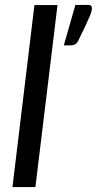

<svg xmlns="http://www.w3.org/2000/svg" viewBox="-20 -758 392 778"><path d="M337.5 -738Q346.5 -738 349.5 -734Q352.5 -730 352.5 -724.5Q352.5 -720 350.8 -712.5Q349 -705 343 -690.8Q337 -676.5 326 -653Q315 -629.5 296.5 -592Q290 -580.5 282.2 -577.2Q274.5 -574 262 -574H238.5L285.5 -738ZM30.5 0 119.5 -737.5H213L123.5 0Z"/></svg>

Font: Lato Medium
Style: Italic
Weight: 500
Italic angle: -7°
Designer: Lukasz Dziedzic
Foundry: tyPoland Lukasz Dziedzic
Version: Version 2.006; 2014-01-15